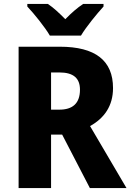

<svg xmlns="http://www.w3.org/2000/svg" viewBox="-20 -950 659 970"><path d="M232 -770H389C415 -814 470 -881 503 -917V-930H400C370 -910 342 -886 310 -853C278 -885 252 -910 222 -930H118V-917C152 -881 207 -813 232 -770ZM282 -714H74V0H238V-270H294L434 0H619L435 -313C507 -353 551 -415 551 -505C551 -644 462 -714 282 -714ZM280 -584C352 -584 384 -554 384 -497C384 -426 345 -396 280 -396H238V-584Z"/></svg>

Font: Noto Sans Myanmar UI SemiCondensed ExtraBold
Style: Regular
Weight: 800
Width: 4
Designer: Monotype Design Team
Foundry: Monotype Imaging Inc.
Version: Version 2.103